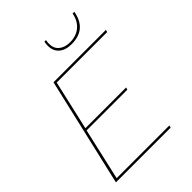

<svg xmlns="http://www.w3.org/2000/svg" viewBox="-243 -983 1103 1103"><g transform="rotate(-45 309.0 -431.0)"><path d="M563 -862Q542 -741 421 -741Q372 -741 344.5 -765Q317 -789 317 -830Q317 -848 320 -862H333Q330 -847 330 -833Q330 -797 355 -776Q380 -755 422 -755Q473 -755 506.5 -783.5Q540 -812 549 -862ZM39 0 192 -660H618L614 -646H204L135 -344H466L462 -330H131L59 -14H487L484 0Z"/></g></svg>

Font: Elaine Sans Thin
Style: Italic
Weight: 250
Italic angle: -13°
Designer: Wei Huang
Foundry: Wei Huang
Version: Version 2.001;December 24, 2019;FontCreator 12.0.0.2547 64-b